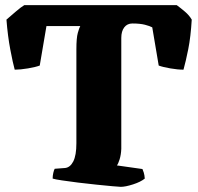

<svg xmlns="http://www.w3.org/2000/svg" viewBox="-20 -724 768 744"><path d="M448 0Q441 0 415 -2.5Q389 -5 353.5 -8.5Q318 -12 282.5 -16.5Q247 -21 220 -25Q193 -29 184 -32Q184 -43 186.5 -54Q189 -65 192 -70L232 -73Q252 -75 264 -98.5Q276 -122 276 -169V-533Q276 -577 281.5 -596.5Q287 -616 291 -623H160L134 -470Q118 -464 88.5 -459Q59 -454 37 -454Q30 -479 20 -531.5Q10 -584 5 -648Q20 -661 41 -679Q62 -697 74 -704H665Q680 -693 696.5 -679Q713 -665 723 -648Q719 -581 709.5 -533.5Q700 -486 691 -454Q669 -454 640 -459Q611 -464 595 -470L570 -618Q561 -623 542 -628Q523 -633 493 -633Q473 -633 461.5 -618Q450 -603 450 -577V-147Q449 -124 443.5 -106.5Q438 -89 433 -83L532 -69Q534 -65 537 -55.5Q540 -46 541 -32Q525 -19 495.5 -9.5Q466 0 448 0Z"/></svg>

Font: Texturina Black
Style: Regular
Weight: 900
Designer: Guillermo Torres Carreño
Foundry: Omnibus-Type
Version: Version 1.002; ttfautohint (v1.8.3)